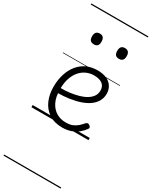

<svg xmlns="http://www.w3.org/2000/svg" viewBox="-343 -1021 1211 1532"><g transform="rotate(30 263.0 -255.0)"><path d="M293 18Q219 18 169.5 -15Q120 -48 95.5 -104Q71 -160 71 -229Q71 -294 88 -347.5Q105 -401 136.5 -439.5Q168 -478 212 -498.5Q256 -519 311 -519Q365 -519 399 -502Q433 -485 450 -456.5Q467 -428 467 -393Q467 -355 450 -324.5Q433 -294 402 -271.5Q371 -249 328 -234Q285 -219 232 -211Q179 -203 120 -203V-249Q165 -248 207.5 -253.5Q250 -259 287 -269.5Q324 -280 352 -297Q380 -314 395.5 -337Q411 -360 411 -390Q411 -430 383.5 -450Q356 -470 307 -470Q272 -470 239.5 -456Q207 -442 181.5 -413.5Q156 -385 141 -342Q126 -299 126 -240Q126 -168 149 -122Q172 -76 210.5 -53.5Q249 -31 296 -31Q335 -31 360.5 -42Q386 -53 404.5 -70Q423 -87 439 -106Q448 -114 455.5 -113.5Q463 -113 472 -107Q480 -101 483 -93Q486 -85 479 -77Q463 -53 436.5 -31Q410 -9 374 4.5Q338 18 293 18ZM180 -683Q158 -683 147 -695Q136 -707 136 -732Q136 -757 147 -769.5Q158 -782 180 -782Q202 -782 212.5 -769.5Q223 -757 223 -732Q224 -707 213 -695Q202 -683 180 -683ZM411 -683Q389 -683 378.5 -695Q368 -707 368 -732Q368 -757 378.5 -769.5Q389 -782 411 -782Q433 -782 444 -769.5Q455 -757 455 -732Q455 -707 444 -695Q433 -683 411 -683ZM0 436H526V446H0ZM0 -20H526V0H0ZM0 -505H526V-500H0ZM0 -956H526V-946H0Z"/></g></svg>

Font: Playwrite HU Guides
Style: Regular
Weight: 400
Designer: Veronika Burian, José Scaglione
Foundry: TypeTogether
Version: Version 1.003